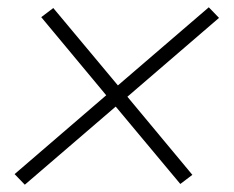

<svg xmlns="http://www.w3.org/2000/svg" viewBox="-20 -603 640 526"><path d="M48 -97 20 -126 271 -342 93 -556 126 -581 303 -369 552 -583 580 -554 329 -338 507 -124 474 -99 297 -311Z"/></svg>

Font: Iosevka Aile Extralight
Style: Italic
Weight: 200
Italic angle: -9°
Designer: Belleve Invis
Foundry: Belleve Invis
Version: Version 31.1.0; ttfautohint (v1.8.4)